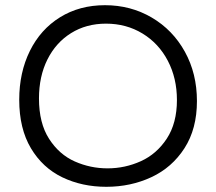

<svg xmlns="http://www.w3.org/2000/svg" viewBox="-20 -727 832 739"><path d="M54 -343Q54 -448 95 -531Q136 -614 211 -660.5Q286 -707 384 -707Q483 -707 564 -659.5Q645 -612 691.5 -528Q738 -444 738 -338Q738 -231 690 -156.5Q642 -82 562.5 -45Q483 -8 389 -8Q296 -8 220 -44.5Q144 -81 99 -156.5Q54 -232 54 -343ZM661 -342Q661 -426 626 -493Q591 -560 528.5 -598Q466 -636 388 -636Q312 -636 253.5 -599.5Q195 -563 162.5 -498Q130 -433 130 -348Q130 -253 169 -192.5Q208 -132 268 -105.5Q328 -79 394 -79Q461 -79 522 -106.5Q583 -134 622 -193.5Q661 -253 661 -342Z"/></svg>

Font: Mali
Style: Regular
Weight: 400
Version: Version 1.000; ttfautohint (v1.6)